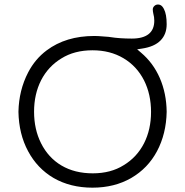

<svg xmlns="http://www.w3.org/2000/svg" viewBox="-20 -844 832 864"><path d="M164.6 -199.7Q133.3 -262.2 133.3 -341.3Q133.3 -420.4 165 -482.9Q197.3 -545.4 256.3 -581.1Q314.5 -617.7 396.5 -617.7Q475.6 -617.7 535.6 -582Q595.7 -546.4 628.4 -481.9Q659.7 -419.4 659.7 -340.3Q659.7 -261.2 627.9 -198.7Q595.7 -136.2 536.6 -100.6Q478.5 -64 397.5 -64Q316.4 -64 256.8 -99.1Q197.3 -134.3 164.6 -199.7ZM717.8 -803.2Q710.4 -817.9 700.7 -821.8Q696.3 -823.7 690.9 -823.7Q681.2 -823.7 674.3 -816.9Q667.5 -810.1 667.5 -801.8Q667.5 -793.5 669.9 -782.7Q674.3 -767.1 674.3 -751Q674.3 -710.9 648.9 -690.7Q623.5 -670.4 573.2 -670.4Q518.1 -670.4 475.6 -677.2Q471.7 -677.2 468.3 -678.2Q461.4 -678.2 441.4 -680.2Q421.4 -682.1 404.3 -682.1Q276.4 -682.1 189.9 -617.2Q138.2 -578.6 106.9 -518.6Q64.9 -438 63 -340.8Q64.9 -240.7 106.4 -163.6Q147.5 -86.4 221.2 -43Q296.9 0.5 396 0.5Q495.1 0.5 570.3 -43Q645.5 -86.4 686.8 -164.1Q728 -241.7 730 -340.8Q729 -423.8 699.2 -492.7Q669.4 -561 614.3 -607.4L597.2 -622.1L619.6 -625.5Q674.8 -633.8 702.4 -661.9Q730 -689.9 730 -734.9Q730 -779.8 717.8 -803.2Z"/></svg>

Font: YuPearl-ExtraLight
Style: ExtraLight
Weight: 200
Designer: Max Yao
Foundry: Max-Everyday
Version: Version 1.011; ttfautohint (v1.8.3)